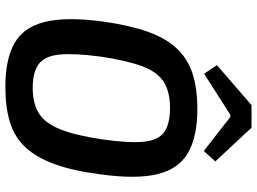

<svg xmlns="http://www.w3.org/2000/svg" viewBox="-141 -804 958 716"><g transform="rotate(90 338.0 -446.0)"><path d="M388 -703Q488 -703 548.5 -669Q609 -635 629 -556Q649 -477 630 -341Q617 -239 592 -170.5Q567 -102 529 -61.5Q491 -21 435.5 -4Q380 13 304 13Q202 13 142 -20.5Q82 -54 62 -133Q42 -212 60 -349Q74 -449 98 -517Q122 -585 160.5 -626Q199 -667 254.5 -685Q310 -703 388 -703ZM383 -601Q323 -601 286 -578Q249 -555 227.5 -498.5Q206 -442 191 -341Q178 -243 183.5 -188.5Q189 -134 219 -111.5Q249 -89 307 -89Q367 -89 403.5 -112.5Q440 -136 462.5 -192.5Q485 -249 500 -349Q514 -449 508.5 -503.5Q503 -558 472.5 -579.5Q442 -601 383 -601ZM456 -905 582 -770 543 -727 416 -826H408L255 -728L223 -776L372 -905Z"/></g></svg>

Font: Exo 2 SemiBold
Style: Italic
Weight: 600
Italic angle: -8°
Designer: Natanael Gama
Foundry: Natanael Gama
Version: Version 2.010